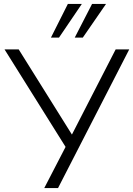

<svg xmlns="http://www.w3.org/2000/svg" viewBox="-20 -956 677 976"><path d="M205 0 322 -226 321 -197 3 -705H75L350 -265H342L568 -705H637L275 0ZM239 -765 325 -936H396L280 -765ZM360 -765 448 -936H519L401 -765Z"/></svg>

Font: Nunito Sans 10pt Light
Style: Regular
Weight: 300
Designer: Vernon Adams
Foundry: Vernon Adams
Version: Version 3.101;gftools[0.9.27]